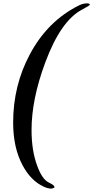

<svg xmlns="http://www.w3.org/2000/svg" viewBox="-20 -803 547 1126"><path d="M296.4 298.3Q276.9 310.5 235.8 291.5Q160.6 256.3 112.8 167Q57.1 63.5 57.1 -84Q57.1 -300.3 154.3 -482.9Q258.3 -679.2 442.4 -771Q466.8 -783.2 489.3 -783.2Q506.8 -783.2 506.8 -775.9Q506.8 -770.5 462.9 -747.6Q336.4 -682.1 245.6 -437Q165 -220.7 165 -40.5Q165 80.1 198.2 169.4Q227.1 248.5 265.6 267.1Q299.3 283.2 299.3 293.9Q299.3 296.4 296.4 298.3Z"/></svg>

Font: Dai Banna SIL Light
Style: BoldOblique
Weight: 700
Italic angle: -11°
Designer: Victor Gaultney
Foundry: SIL International
Version: Version 2.000